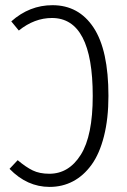

<svg xmlns="http://www.w3.org/2000/svg" viewBox="-20 -716 495 747"><path d="M184.1 -695.8Q286.6 -695.8 344.2 -608.4Q401.9 -521 401.9 -342.8Q401.9 -254.4 384.5 -186Q367.2 -117.7 336.2 -75Q305.2 -32.2 263.9 -10.5Q222.7 11.2 172.9 11.2Q85.4 11.2 17.1 -59.1L48.8 -92.8Q80.6 -65.9 107.2 -53Q133.8 -40 171.9 -40Q248 -40 294.4 -114Q340.8 -188 340.8 -342.8Q340.8 -646 182.1 -646Q113.8 -646 53.2 -597.2L23.9 -632.8Q94.7 -695.8 184.1 -695.8Z"/></svg>

Font: Fira Sans Compressed Light
Style: Regular
Weight: 300
Width: 1
Designer: Carrois Corporate & Edenspiekermann AG
Foundry: Carrois Corporate GbR & Edenspiekermann AG
Version: Version 4.203;PS 004.203;hotconv 1.0.88;makeotf.lib2.5.64775